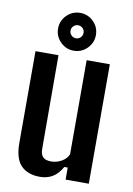

<svg xmlns="http://www.w3.org/2000/svg" viewBox="-92 -883 656 950"><g transform="rotate(10 236.0 -408.0)"><path d="M175.5 8.5Q115 8.5 81.2 -26Q47.5 -60.5 47.5 -139.5V-600H163L164 -129.5Q164 -102 176.8 -89Q189.5 -76 218 -76Q245 -76 269.8 -89.8Q294.5 -103.5 304.5 -127V-600H421V0H304.5V-60.5H287.5Q266.5 -23.5 239.2 -7.5Q212 8.5 175.5 8.5ZM233 -635Q194 -635 166 -663Q138 -691 138 -730Q138 -769.5 166 -797.2Q194 -825 233 -825Q272.5 -825 300.2 -797.2Q328 -769.5 328 -730Q328 -691 300 -663Q272 -635 233 -635ZM233 -697.5Q247 -697.5 256.5 -707.2Q266 -717 266 -730Q266 -744 256.2 -753.5Q246.5 -763 233 -763Q220 -763 210.2 -753.5Q200.5 -744 200.5 -730Q200.5 -717 210 -707.2Q219.5 -697.5 233 -697.5Z"/></g></svg>

Font: Big Shoulders Text Thin
Style: Bold
Weight: 700
Version: Version 2.002